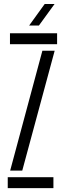

<svg xmlns="http://www.w3.org/2000/svg" viewBox="-20 -972 335 992"><path d="M20 0V-56.5H256V0ZM31.5 -743.5V-800H275V-743.5ZM32.5 -90.5 199 -710H262.5L95 -90.5ZM130.5 -840 211 -951.5H262L181 -840Z"/></svg>

Font: Big Shoulders Stencil Text Thin Light
Style: Regular
Weight: 300
Version: Version 2.001